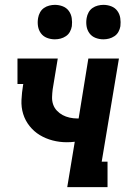

<svg xmlns="http://www.w3.org/2000/svg" viewBox="-20 -771 540 791"><path d="M257 0 288 -187Q280 -186 272 -185.5Q264 -185 255 -185Q225 -185 196.5 -192.5Q168 -200 144 -214.5Q120 -229 102 -251.5Q84 -274 75.5 -301.5Q67 -329 68.5 -359.5Q70 -390 75 -420L76 -425H52V-530H218L197 -403Q195 -387 194.5 -371Q194 -355 199 -340.5Q204 -326 214.5 -315Q225 -304 238 -297Q251 -290 266.5 -286.5Q282 -283 297 -283Q299 -283 300.5 -283Q302 -283 304 -283L344 -530H470L399 -105H423V0ZM406 -609Q389 -609 373.5 -615Q358 -621 348.5 -634Q339 -647 336.5 -663.5Q334 -680 337 -697Q339 -709 345 -720Q351 -731 361 -738Q371 -745 383 -748Q395 -751 406 -751Q423 -751 438.5 -745Q454 -739 463.5 -726Q473 -713 475.5 -696.5Q478 -680 476 -663Q474 -651 468 -640Q462 -629 451.5 -622Q441 -615 429.5 -612Q418 -609 406 -609ZM206 -609Q189 -609 173.5 -615Q158 -621 148.5 -634Q139 -647 136.5 -663.5Q134 -680 137 -697Q139 -709 145 -720Q151 -731 161 -738Q171 -745 183 -748Q195 -751 206 -751Q223 -751 238.5 -745Q254 -739 263.5 -726Q273 -713 275.5 -696.5Q278 -680 276 -663Q274 -651 268 -640Q262 -629 251.5 -622Q241 -615 229.5 -612Q218 -609 206 -609Z"/></svg>

Font: Iosevka Slab Extrabold
Style: Italic
Weight: 800
Italic angle: -9°
Monospace: yes
Designer: Belleve Invis
Foundry: Belleve Invis
Version: Version 11.1.0; ttfautohint (v1.8.3)